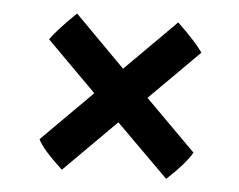

<svg xmlns="http://www.w3.org/2000/svg" viewBox="-37 -519 586 471"><g transform="rotate(5 255.5 -283.5)"><path d="M388 -91 259 -219 131 -91Q80 -138 70 -161L194 -285L72 -407Q90 -433 135 -476L259 -351L384 -476Q429 -433 447 -407L325 -285L449 -161Q435 -135 388 -91Z"/></g></svg>

Font: Oleo Script Swash Caps
Style: Bold
Weight: 700
Designer: Soytutype
Foundry: Soytutype
Version: Version 1.002